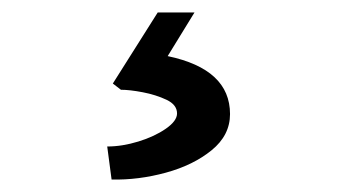

<svg xmlns="http://www.w3.org/2000/svg" viewBox="-20 -44 540 308"><path d="M159 244 152 191Q176 191 202 183Q228 175 246 162.5Q264 150 264 138Q264 124 247 116Q230 108 209 104Q188 100 174 100L161 90L233 -24H292L249 46Q349 67 349 139Q349 173 319.5 197Q290 221 246 233Q202 245 159 244Z"/></svg>

Font: Lexend
Style: Regular
Weight: 400
Designer: Bonnie Shaver-Troup, Thomas Jockin
Foundry: Lexend
Version: Version 1.007; ttfautohint (v1.8.3)